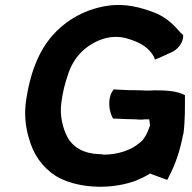

<svg xmlns="http://www.w3.org/2000/svg" viewBox="-20 -735 762 761"><path d="M84 -341C75 -284 81 -233 94 -189C112 -123 147 -72 202 -37C278 9 406 19 507 -15H508C532 -24 555 -35 577 -48V-46L643 -22L650 -36C676 -85 694 -140 706 -203L707 -204C714 -258 713 -311 713 -358C680 -375 639 -377 592 -377H591C581 -376 571 -376 563 -376C556 -376 548 -376 543 -377H541C507 -377 474 -378 440 -380L431 -381L424 -371C406 -340 412 -293 428 -265H435C462 -264 489 -262 518 -262C524 -261 534 -261 541 -261C543 -261 547 -261 553 -262H571C573 -254 575 -242 574 -236C565 -208 550 -179 531 -167C501 -141 448 -122 391 -122C388 -123 381 -124 373 -124C313 -126 270 -150 247 -192C229 -227 216 -276 223 -327C228 -366 236 -400 248 -435C262 -482 288 -519 321 -545C349 -566 378 -581 415 -587C447 -592 477 -586 501 -577C539 -564 571 -545 590 -510L594 -499L607 -504C622 -510 635 -517 653 -525C685 -536 708 -568 706 -596C699 -602 691 -610 686 -616C660 -646 630 -671 587 -687C538 -705 477 -723 405 -712C308 -697 225 -646 170 -572C125 -512 99 -433 86 -353Z"/></svg>

Font: Hussar Pisanka
Style: BdKur
Weight: 700
Designer: Robert Jablonski
Foundry: Cannot Into Space Fonts
Version: Version 1.070